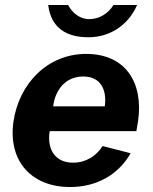

<svg xmlns="http://www.w3.org/2000/svg" viewBox="-20 -743 616 773"><path d="M532 -723H437C415 -687 378 -666 339 -666C300 -666 271 -692 254 -723H174C186 -628 250 -593 336 -593C421 -593 496 -640 532 -723ZM180 -215H529L536 -256C558 -411 485 -526 327 -526C171 -526 56 -406 34 -252C12 -92 109 10 262 10C366 10 455 -37 506 -126L393 -155C367 -114 325 -88 274 -88C205 -88 168 -138 180 -215ZM194 -315C202 -379 242 -435 315 -435C384 -435 411 -384 402 -315Z"/></svg>

Font: United Sans
Style: Bold Italic
Weight: 700
Italic angle: -8°
Designer: Pablo Impallari, Rodrigo Fuenzalida (Modified by Dan O. Williams)
Version: Version 1.000;PS 001.000;hotconv 1.0.88;makeotf.lib2.5.64775